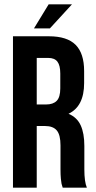

<svg xmlns="http://www.w3.org/2000/svg" viewBox="-20 -868 442 888"><path d="M381.8 0H270Q266.1 -12.2 264.6 -18.3Q263.2 -24.4 261.5 -41.7Q259.8 -59.1 259.8 -85.9V-195.8Q259.8 -244.1 242.7 -264.6Q225.6 -285.2 188 -285.2H149.9V0H40V-700.2H206.1Q290.5 -700.2 329.8 -660.6Q369.1 -621.1 369.1 -539.1V-483.9Q369.1 -376 296.9 -341.8Q336.4 -325.2 353.3 -288.1Q370.1 -251 370.1 -192.9V-85Q370.1 -26.9 381.8 0ZM203.1 -600.1H149.9V-384.8H192.9Q225.6 -384.8 242.2 -401.6Q258.8 -418.5 258.8 -459V-527.8Q258.8 -565.4 245.6 -582.8Q232.4 -600.1 203.1 -600.1ZM205.1 -848.1H313L210.9 -736.8H137.2Z"/></svg>

Font: Bebas Neue Bold
Style: Regular
Weight: 700
Designer: Ryoichi Tsunekawa
Foundry: Ryoichi Tsunekawa
Version: Version 1.300